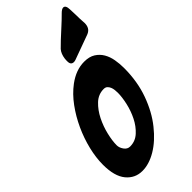

<svg xmlns="http://www.w3.org/2000/svg" viewBox="-361 -1150 1218 1218"><g transform="rotate(-45 248.0 -540.5)"><path d="M318 -795Q309 -792 302 -792Q275 -792 275 -824V-834Q275 -845 276 -848Q281 -887 301 -910L342 -950Q374 -980 404 -1007Q434 -1034 462 -1062L466 -1066Q485 -1085 498 -1085Q519 -1085 520 -1046L522 -993Q522 -979 522.5 -964Q523 -949 524 -935L525 -919Q525 -897 516.5 -881.5Q508 -866 488 -857L469 -850Q403 -825 337 -802ZM121 4Q55 4 13 -47Q-29 -98 -29 -201Q-29 -264 -12 -334.5Q5 -405 36 -472.5Q67 -540 109.5 -598Q152 -656 204 -695Q275 -748 349 -748Q395 -748 424 -729.5Q453 -711 470 -682Q487 -653 493.5 -616Q500 -579 500 -541Q500 -420 463.5 -319Q427 -218 369 -146Q311 -73 246 -34.5Q181 4 121 4ZM175 -161Q222 -161 257 -193Q292 -225 315 -271Q338 -317 349.5 -368Q361 -419 361 -457Q361 -469 359.5 -483Q358 -497 353 -509Q348 -521 339 -529.5Q330 -538 314 -538Q266 -538 230 -504Q194 -470 169.5 -421Q145 -372 132.5 -319Q120 -266 120 -227Q120 -205 135.5 -183Q151 -161 175 -161Z"/></g></svg>

Font: Bangerz 2
Style: Regular
Weight: 400
Designer: vernon adams
Foundry: Vernon Adams
Version: Version 2.10;December 28, 2023;FontCreator 13.0.0.2683 64-bi